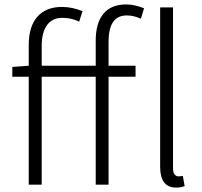

<svg xmlns="http://www.w3.org/2000/svg" viewBox="-20 -828 905 861"><path d="M770 13.2Q698.2 13.2 698.2 -79.1V-794.9H755.9V-73.2Q755.9 -54.2 762.9 -45.7Q770 -37.1 779.8 -37.1Q783.2 -37.1 787.6 -37.4Q792 -37.6 799.8 -39.1L808.1 6.8Q800.3 9.3 792 11.2Q783.7 13.2 770 13.2ZM409.2 0V-483.9H167V0H108.9V-483.9H35.2V-527.8L108.9 -533.2V-626Q108.9 -709.5 147.7 -753.2Q186.5 -796.9 257.8 -796.9Q304.2 -796.9 350.1 -777.8L335 -731Q316.4 -740.2 297.6 -744.1Q278.8 -748 259.8 -748Q214.4 -748 190.7 -715.1Q167 -682.1 167 -622.1V-533.2H409.2V-645Q409.2 -724.6 443.8 -766.4Q478.5 -808.1 545.9 -808.1Q566.4 -808.1 586.9 -803.2Q607.4 -798.3 626 -791L611.8 -744.1Q579.1 -758.8 548.8 -758.8Q506.3 -758.8 486.6 -728.5Q466.8 -698.2 466.8 -642.1V-533.2H587.9V-483.9H466.8V0Z"/></svg>

Font: Source Han Sans CN Light
Style: Regular
Weight: 300
Designer: Ryoko NISHIZUKA  (kana, bopomofo & ideographs); Paul D. Hunt (Latin, Greek & Cyrillic); Sandoll Communications , Soo-you
Foundry: Adobe
Version: Version 2.000;hotconv 1.0.107;makeotfexe 2.5.65593